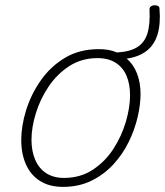

<svg xmlns="http://www.w3.org/2000/svg" viewBox="-20 -711 644 750"><path d="M226 19Q173 19 136.5 -4Q100 -27 81.5 -68.5Q63 -110 63 -164Q63 -219 82 -280.5Q101 -342 139 -396.5Q177 -451 233.5 -485Q290 -519 366 -519Q386 -519 403.5 -516Q421 -513 437 -506Q488 -509 516.5 -527Q545 -545 556 -581Q567 -617 564 -674Q564 -682 569.5 -686Q575 -690 582.5 -690.5Q590 -691 596.5 -688Q603 -685 603 -677Q608 -618 595.5 -577Q583 -536 553 -512.5Q523 -489 475 -482Q501 -460 515 -424.5Q529 -389 529 -344Q529 -302 517.5 -253Q506 -204 482.5 -156Q459 -108 422.5 -68.5Q386 -29 337 -5Q288 19 226 19ZM230 -16Q294 -16 342.5 -48Q391 -80 423 -129.5Q455 -179 471.5 -235Q488 -291 488 -339Q488 -383 474 -415.5Q460 -448 431.5 -466Q403 -484 361 -484Q299 -484 251 -453Q203 -422 170 -373Q137 -324 120 -268.5Q103 -213 103 -165Q103 -121 117.5 -87Q132 -53 160.5 -34.5Q189 -16 230 -16Z"/></svg>

Font: Playwrite US Trad Thin
Style: Regular
Weight: 250
Designer: Veronika Burian, José Scaglione
Foundry: TypeTogether
Version: Version 1.003